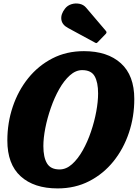

<svg xmlns="http://www.w3.org/2000/svg" viewBox="-20 -1060 796 1098"><path d="M228 -224.5Q228 -160.5 248.8 -125.8Q269.5 -91 320.5 -91Q358.5 -91 392 -121Q425.5 -151 453 -199.8Q480.5 -248.5 500.2 -306.8Q520 -365 530.5 -422.2Q541 -479.5 541 -525.5Q541 -589.5 521.2 -624.2Q501.5 -659 450 -659Q413 -659 379.5 -629Q346 -599 318.5 -550.2Q291 -501.5 270.8 -443.2Q250.5 -385 239.2 -327.8Q228 -270.5 228 -224.5ZM309.5 17.5Q174.5 17.5 98.2 -51.8Q22 -121 22 -256.5Q22 -357.5 52.8 -449.2Q83.5 -541 141.2 -612.8Q199 -684.5 279.5 -726Q360 -767.5 460 -767.5Q594.5 -767.5 671.2 -698.2Q748 -629 748 -493.5Q748 -392.5 717.2 -300.8Q686.5 -209 628.8 -137.2Q571 -65.5 490.2 -24Q409.5 17.5 309.5 17.5ZM352 -1011Q366 -1029 388.8 -1036Q411.5 -1043 434.8 -1038.2Q458 -1033.5 473 -1015.5L584.5 -884.5Q593.5 -875.5 585 -866.5L539 -819Q534.5 -814.5 532 -813.8Q529.5 -813 524 -816L369 -900Q334.5 -918.5 330.8 -948.8Q327 -979 352 -1011Z"/></svg>

Font: Besley* Narrow Heavy
Style: Italic
Weight: 800
Width: 4
Italic angle: -13°
Designer: Owen Earl
Foundry: indestructible type*
Version: Version 3.000; ttfautohint (v1.8.3)